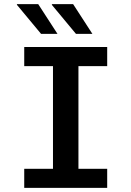

<svg xmlns="http://www.w3.org/2000/svg" viewBox="-20 -915 640 935"><path d="M98 0V-93H238V-593H98V-686H502V-593H362V-93H502V0ZM350 -750 232 -892 234 -895H336L430 -750ZM180 -750 62 -892 63 -895H166L260 -750Z"/></svg>

Font: Chivo Mono Medium Medium
Style: Regular
Weight: 500
Monospace: yes
Version: Version 1.008